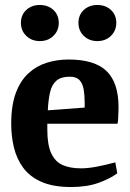

<svg xmlns="http://www.w3.org/2000/svg" viewBox="-20 -741 521 771"><path d="M265 10Q194 10 147 -10.5Q100 -31 73.5 -67Q47 -103 36 -148.5Q25 -194 25 -244Q25 -318 43.5 -367.5Q62 -417 94 -446.5Q126 -476 167.5 -489Q209 -502 255 -502Q360 -502 408 -455.5Q456 -409 456 -310Q456 -304 455.5 -291.5Q455 -279 454.5 -266Q454 -253 452 -244H170V-220Q170 -159 186 -125Q202 -91 232 -78Q262 -65 305 -65Q334 -65 370 -72Q406 -79 443 -89L451 -45Q421 -23 375 -6.5Q329 10 265 10ZM172 -298 320 -309V-330Q320 -359 316 -382Q312 -405 299.5 -419Q287 -433 260 -433Q225 -433 206.5 -417Q188 -401 181 -370.5Q174 -340 172 -298ZM140 -576Q107 -576 85.5 -597Q64 -618 64 -649Q64 -681 85.5 -701Q107 -721 140 -721Q173 -721 194.5 -701Q216 -681 216 -649Q216 -618 194.5 -597Q173 -576 140 -576ZM371 -576Q338 -576 316.5 -597Q295 -618 295 -649Q295 -681 316.5 -701Q338 -721 371 -721Q404 -721 425.5 -701Q447 -681 447 -649Q447 -618 425.5 -597Q404 -576 371 -576Z"/></svg>

Font: Manuale
Style: Bold
Weight: 700
Version: Version 1.002